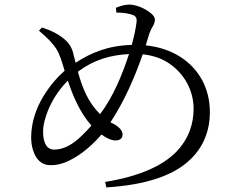

<svg xmlns="http://www.w3.org/2000/svg" viewBox="-20 -788 1040 838"><path d="M417 -290C474 -365 514 -463 543 -552C462 -548 389 -527 320 -475C339 -406 364 -341 417 -290ZM216 -135C260 -135 300 -160 334 -193C351 -209 366 -225 379 -240C330 -295 299 -367 276 -436C229 -389 197 -333 181 -282C172 -256 168 -233 168 -214C168 -158 188 -135 216 -135ZM632 -642 616 -590C733 -578 818 -520 863 -437C885 -395 896 -349 896 -298C896 -221 870 -144 802 -84C734 -23 620 19 444 30L439 6C594 -19 692 -67 749 -125C805 -183 825 -249 825 -313C825 -392 786 -464 720 -510C687 -533 648 -546 603 -551C567 -448 522 -345 462 -254C483 -245 515 -226 515 -201C515 -184 503 -175 484 -175C464 -175 440 -188 423 -201C388 -160 339 -115 284 -88C257 -74 229 -67 200 -67C161 -67 137 -93 125 -130C119 -148 116 -167 116 -187C116 -255 138 -316 169 -367C200 -418 235 -456 262 -479C249 -524 240 -552 225 -576C210 -599 189 -621 150 -654L163 -668C199 -657 240 -638 270 -609C285 -594 294 -577 299 -558C300 -552 302 -545 304 -538C306 -530 308 -522 310 -514C373 -555 447 -589 555 -592C566 -631 573 -665 576 -692C579 -715 568 -721 549 -726C532 -731 512 -733 488 -733L486 -754C502 -761 525 -768 544 -768C575 -768 613 -751 638 -731C650 -721 656 -712 656 -703C656 -693 653 -684 648 -675C642 -666 637 -655 632 -642Z"/></svg>

Font: CJK Symbols
Style: Regular
Weight: 400
Designer: Ryoko NISHIZUKA 西塚涼子 (kana & ideographs); Frank Grießhammer (serif-style Latin); Paul D. Hunt (sans serif–style Latin); 
Foundry: Unicode
Version: Version 2.000;hotconv 1.1.0;makeotfexe 2.6.0